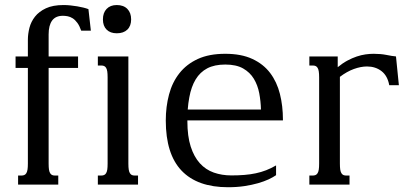

<svg xmlns="http://www.w3.org/2000/svg" viewBox="-20 -747 1651 777"><path d="M92.8 -585.9Q92.8 -609.4 99.1 -634.3Q105.5 -659.2 121.6 -679.7Q137.7 -700.2 165.8 -713.4Q193.8 -726.6 237.3 -726.6Q251 -726.6 265.1 -725.1Q279.3 -723.6 292.5 -721.4Q305.7 -719.2 317.4 -716.3Q329.1 -713.4 337.9 -710L347.7 -623H308.6Q301.8 -642.6 293 -654.5Q284.2 -666.5 274.2 -672.9Q264.2 -679.2 253.9 -681.2Q243.7 -683.1 234.4 -683.1Q205.1 -683.1 190.9 -663.8Q176.8 -644.5 176.8 -607.9V-518.6H295.9V-472.2H176.8V-85Q176.8 -69.8 178.2 -60.5Q179.7 -51.3 183.1 -45.9Q186.5 -40.5 191.2 -38.6Q195.8 -36.6 202.6 -36.6H215.8V0H53.2V-36.6H66.9Q73.2 -36.6 78.1 -38.6Q83 -40.5 86.4 -45.9Q89.8 -51.3 91.3 -60.5Q92.8 -69.8 92.8 -85V-472.2H43V-518.6H92.8Z M376 -518.6H499.5V-85Q499.5 -69.8 501 -60.5Q502.4 -51.3 505.9 -45.9Q509.3 -40.5 513.9 -38.6Q518.6 -36.6 525.4 -36.6H538.6V0H376V-36.6H389.6Q396 -36.6 400.9 -38.6Q405.8 -40.5 409.2 -45.9Q412.6 -51.3 414.1 -60.5Q415.5 -69.8 415.5 -85V-433.6Q415.5 -448.7 414.1 -458Q412.6 -467.3 409.2 -472.7Q405.8 -478 400.9 -480Q396 -481.9 389.6 -481.9H376ZM396.5 -668.5Q396.5 -695.3 411.4 -710.9Q426.3 -726.6 452.6 -726.6Q480 -726.6 495.4 -710.9Q510.7 -695.3 510.7 -668.5Q510.7 -642.1 495.4 -627.2Q480 -612.3 452.6 -612.3Q426.3 -612.3 411.4 -627.2Q396.5 -642.1 396.5 -668.5Z M891.6 -529.3Q956.5 -529.3 1001.2 -508.5Q1045.9 -487.8 1073.2 -451.7Q1100.6 -415.5 1112.8 -366.9Q1125 -318.4 1125 -262.7V-259.8H738.3V-256.3Q738.3 -195.8 751.7 -154.1Q765.1 -112.3 788.8 -86.2Q812.5 -60.1 845.2 -48.6Q877.9 -37.1 916.5 -37.1Q944.8 -37.1 969 -39.1Q993.2 -41 1015.1 -45.7Q1037.1 -50.3 1057.1 -58.1Q1077.1 -65.9 1097.2 -77.6V-38.1Q1085.4 -29.8 1067.1 -21.2Q1048.8 -12.7 1024.2 -5.6Q999.5 1.5 969.2 6.1Q939 10.7 902.8 10.7Q778.8 10.7 714.8 -56.4Q650.9 -123.5 650.9 -259.3Q650.9 -315.4 664.1 -364.7Q677.2 -414.1 706.1 -450.7Q734.9 -487.3 780.5 -508.3Q826.2 -529.3 891.6 -529.3ZM1036.1 -303.7Q1035.2 -337.4 1029.1 -369.9Q1022.9 -402.3 1007.3 -428.2Q991.7 -454.1 963.9 -470Q936 -485.8 891.6 -485.8Q848.1 -485.8 818.8 -470.5Q789.6 -455.1 771.7 -425.5Q753.9 -396 746.1 -353Q741.7 -330.1 739.7 -303.7Z M1355.5 -436V-85Q1355.5 -69.8 1356.9 -60.5Q1358.4 -51.3 1361.8 -45.9Q1365.2 -40.5 1369.9 -38.6Q1374.5 -36.6 1381.3 -36.6H1394.5V0H1231.9V-36.6H1245.6Q1252 -36.6 1256.8 -38.6Q1261.7 -40.5 1265.1 -45.9Q1268.6 -51.3 1270 -60.5Q1271.5 -69.8 1271.5 -85V-433.6Q1271.5 -448.7 1270 -458Q1268.6 -467.3 1265.1 -472.7Q1261.7 -478 1256.8 -480Q1252 -481.9 1245.6 -481.9H1231.9V-518.6H1346.7V-475.1Q1366.2 -491.2 1385.7 -501.7Q1405.3 -512.2 1423.6 -518.3Q1441.9 -524.4 1459.2 -526.9Q1476.6 -529.3 1492.2 -529.3Q1521 -529.3 1543.9 -524.7Q1566.9 -520 1582.5 -518.6L1594.2 -402.3H1555.2Q1548.3 -440.4 1523.9 -459.2Q1499.5 -478 1465.3 -478Q1440.4 -478 1412.1 -467.8Q1383.8 -457.5 1355.5 -436Z"/></svg>

Font: Arian Grqi
Style: Regular
Weight: 400
Designer: Ruben Hakobyan (Tarumian)
Foundry: Ruben Hakobyan (Tarumian)
Version: Version 1.003